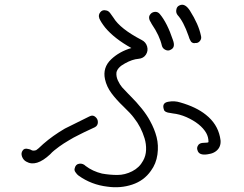

<svg xmlns="http://www.w3.org/2000/svg" viewBox="-20 -805 1040 817"><path d="M715.8 -634.8Q727.5 -603.5 707 -593.8Q696.3 -586.9 684.1 -592.8Q671.9 -598.6 668.9 -610.4Q659.2 -653.3 626 -702.1Q626 -703.1 625 -703.1Q625 -704.1 624 -706.1Q608.4 -728.5 618.2 -742.2Q625 -752.9 638.2 -754.4Q651.4 -755.9 660.2 -745.1Q691.4 -708 715.8 -634.8ZM835 -653.3Q838.9 -640.6 830.6 -630.4Q822.3 -620.1 808.6 -622.1V-621.1Q794.9 -621.1 790 -632.8Q786.1 -638.7 782.2 -652.3Q760.7 -713.9 735.4 -741.2Q727.5 -752 730.5 -764.6Q732.4 -777.3 744.1 -782.2Q766.6 -793 788.1 -759.8Q825.2 -701.2 835 -653.3ZM618.2 -291Q637.7 -255.9 646.5 -221.2Q655.3 -186.5 649.9 -147.5Q644.5 -108.4 622.1 -78.1Q592.8 -36.1 542.5 -19.5Q492.2 -2.9 437.5 -10.7Q369.1 -18.6 314.5 -57.6Q307.6 -62.5 301.8 -71.3Q294.9 -80.1 297.9 -88.9Q301.8 -106.4 317.4 -108.4Q333 -110.4 344.7 -98.6Q374 -76.2 414.1 -66.4Q447.3 -60.5 479.5 -60.5Q511.7 -60.5 542.5 -76.2Q573.2 -91.8 588.9 -121.1Q600.6 -141.6 601.6 -167Q602.5 -192.4 595.2 -216.3Q587.9 -240.2 576.7 -262.2Q565.4 -284.2 549.8 -303.7Q537.1 -321.3 505.9 -351.1Q474.6 -380.9 454.1 -408.7Q433.6 -436.5 426.8 -467.8Q416 -517.6 453.1 -552.7Q488.3 -585.9 539.1 -600.6Q466.8 -640.6 427.7 -687.5Q409.2 -710.9 402.3 -727.5V-728.5Q397.5 -741.2 406.7 -752.9Q416 -764.6 430.7 -760.7Q440.4 -759.8 448.2 -750Q455.1 -741.2 462.9 -729.5Q491.2 -682.6 583 -634.8Q600.6 -626 606 -607.4Q611.3 -588.9 601.1 -572.8Q590.8 -556.6 569.3 -554.7Q543 -552.7 511.7 -535.2Q480.5 -518.6 475.6 -497.1Q473.6 -480.5 481.4 -462.9Q490.2 -444.3 499.5 -433.6Q508.8 -422.9 525.4 -406.2L531.2 -400.4Q592.8 -338.9 618.2 -291ZM383.8 -263.7Q381.8 -262.7 361.8 -253.4Q341.8 -244.1 337.9 -242.2L316.4 -231.4Q298.8 -222.7 293.5 -219.7Q288.1 -216.8 273.4 -208Q258.8 -199.2 251 -194.3Q243.2 -189.5 231.9 -181.2Q220.7 -172.9 210.9 -165Q201.2 -157.2 193.4 -148.4Q133.8 -92.8 91.8 -117.2Q79.1 -124 73.7 -138.7Q68.4 -153.3 76.2 -164.1Q83 -175.8 100.6 -170.9Q108.4 -169.9 114.3 -166Q121.1 -162.1 133.8 -166Q139.6 -168.9 164.1 -192.4Q204.1 -227.5 255.9 -257.8Q266.6 -263.7 360.4 -309.6Q375 -317.4 385.7 -307.6Q396.5 -298.8 396.5 -285.2Q396.5 -270.5 383.8 -263.7ZM916 -222.7Q923.8 -191.4 909.2 -171.9Q894.5 -152.3 863.3 -148.4Q826.2 -142.6 820.3 -166Q816.4 -175.8 822.3 -185.5Q828.1 -197.3 847.7 -197.3Q856.4 -197.3 862.3 -198.2Q867.2 -199.2 867.2 -201.2Q867.2 -221.7 857.4 -239.3Q834 -279.3 773.4 -306.6Q744.1 -319.3 715.8 -322.3Q712.9 -322.3 705.1 -324.2Q693.4 -325.2 685.5 -329.1Q678.7 -333 677.7 -337.9Q667 -367.2 696.3 -372.1Q722.7 -377 747.1 -369.1Q815.4 -349.6 856.4 -316.4Q904.3 -278.3 916 -222.7Z"/></svg>

Font: irohamaru Light
Style: Regular
Weight: 200
Designer: [Source Han Sans]
Ryoko NISHIZUKA  (kana & ideographs); Paul D. Hunt (Latin, Greek & Cyrillic); Wenlong ZHANG  (bopomofo
Version: Version 1.01